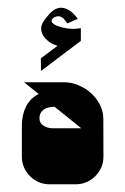

<svg xmlns="http://www.w3.org/2000/svg" viewBox="-20 -478 325 498"><path d="M189.7 -372V-405Q159.3 -399.7 130 -410.3Q120 -414 115.8 -419Q111.7 -424 116 -429.3Q121 -434.3 127.7 -435.5Q134.3 -436.7 140.3 -433.3Q143 -432 146.5 -428Q150 -424 152.3 -420.7L154.7 -417.3L181.7 -429.3Q181 -430.3 179.5 -432.3Q178 -434.3 173.5 -439.3Q169 -444.3 164.3 -448Q159.7 -451.7 152.7 -454.8Q145.7 -458 139 -458Q123 -458 108.3 -442Q86.7 -419 86.7 -404.3Q86.7 -390 97.3 -378.7Q108 -367.3 118.7 -363.3L129 -359L86 -326.7L86.3 -294ZM82.3 -171.7Q82.3 -185.3 92.7 -193.2Q103 -201 121.7 -201L190.7 -145.3H116Q104 -145.3 93.2 -151.8Q82.3 -158.3 82.3 -171.7ZM109 0H176Q206 0 227.2 -21.2Q248.3 -42.3 248.3 -72.3L248 -169.3Q248 -194.7 232.8 -217Q217.7 -239.3 194 -252Q170.3 -264.7 145.3 -264.7H42.3L80.3 -234.3Q58 -222.7 47.3 -201.2Q36.7 -179.7 36.7 -151.7V-72.3Q36.7 -42.3 57.8 -21.2Q79 0 109 0Z"/></svg>

Font: Jomhuria
Style: Regular
Weight: 400
Designer: Arabic design by Kourosh Beigpour, Latin design by Eben Sorkin, engineering by Lasse Fister and Khaled Hosney
Version: Version 1.0000